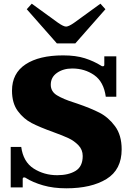

<svg xmlns="http://www.w3.org/2000/svg" viewBox="-20 -1010 717 1040"><path d="M125 -960 152 -990 294 -887Q324 -866 338 -866Q352 -866 382 -887L524 -990L551 -960L388 -775H288ZM120 -46Q117 -49 111 -49Q103 -49 103 -41V5H38V-214H95Q106 -133 162.5 -97Q219 -61 290 -61Q351 -61 389.5 -84.5Q428 -108 428 -165Q428 -199 405 -223Q382 -247 351 -261.5Q320 -276 270 -294Q195 -321 151.5 -343.5Q108 -366 76.5 -408.5Q45 -451 45 -519Q45 -613 118.5 -661.5Q192 -710 322 -710Q391 -710 439.5 -694.5Q488 -679 528 -654Q531 -651 537 -651Q545 -651 545 -659V-705H610V-486H553Q542 -567 490.5 -603Q439 -639 371 -639Q323 -639 289 -615.5Q255 -592 255 -551Q255 -514 289 -493.5Q323 -473 377 -456L398 -449Q471 -424 519 -399.5Q567 -375 603 -326.5Q639 -278 639 -201Q639 -91 557 -40.5Q475 10 339 10Q269 10 213.5 -6Q158 -22 120 -46Z"/></svg>

Font: Taviraj Black
Style: Regular
Weight: 900
Designer: Katatrad Team
Foundry: CadsonDemak
Version: Version 1.030